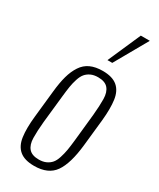

<svg xmlns="http://www.w3.org/2000/svg" viewBox="-214 -907 811 982"><g transform="rotate(30 191.5 -416.0)"><path d="M224.6 -647 309.6 -840.8H362.8L252.9 -647ZM169.4 9.3Q112.8 9.3 83 -15.6Q53.2 -40.5 46.4 -89.4Q39.6 -138.2 47.4 -210.9L64 -367.2Q69.8 -423.8 80.6 -462.6Q91.3 -501.5 110.6 -530.8Q129.9 -560.1 159.9 -573.7Q189.9 -587.4 232.4 -587.4Q289.1 -587.4 318.8 -562.5Q348.6 -537.6 355.5 -488.5Q362.3 -439.5 355 -367.2L338.4 -210.9Q326.2 -96.2 289.3 -43.5Q252.4 9.3 169.4 9.3ZM173.8 -30.8Q198.7 -30.8 216.6 -39.1Q234.4 -47.4 245.8 -60.8Q257.3 -74.2 265.1 -98.6Q272.9 -123 277.1 -147.2Q281.2 -171.4 285.2 -209L301.8 -369.1Q307.1 -424.8 306.4 -464.6Q305.7 -504.4 287.1 -525.9Q268.6 -547.4 228 -547.4Q203.1 -547.4 185.3 -539.1Q167.5 -530.8 156 -517.1Q144.5 -503.4 136.7 -479.2Q128.9 -455.1 125 -430.7Q121.1 -406.2 117.2 -369.1L100.1 -209Q94.7 -152.8 95.5 -113.3Q96.2 -73.7 114.7 -52.2Q133.3 -30.8 173.8 -30.8Z"/></g></svg>

Font: Oswald
Style: Extra-Light
Weight: 200
Designer: Vernon Adams
Foundry: Vernon Adams
Version: 3.0; ttfautohint (v0.94.23-7a4d-dirty) -l 8 -r 50 -G 200 -x 